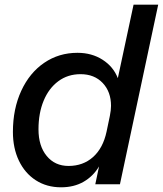

<svg xmlns="http://www.w3.org/2000/svg" viewBox="-20 -785 694 818"><path d="M35 -223Q35 -321 70.5 -398Q106 -475 168.5 -517.5Q231 -560 310 -560Q371 -560 417 -530.5Q463 -501 482 -452L549 -765H654L491 0H386L402 -76Q377 -34 336 -10.5Q295 13 240 13Q179 13 132.5 -17Q86 -47 60.5 -100.5Q35 -154 35 -223ZM272 -78Q334 -78 376.5 -116Q419 -154 434 -224L448 -291Q453 -316 453 -334Q453 -394 417.5 -431.5Q382 -469 323 -469Q269 -469 228.5 -439Q188 -409 166 -356Q144 -303 144 -234Q144 -163 179 -120.5Q214 -78 272 -78Z"/></svg>

Font: Application Medium
Style: Italic
Weight: 500
Italic angle: -12°
Designer: Wei Huang
Foundry: Wei Huang
Version: Version 0.012